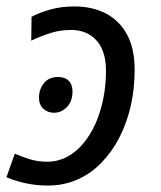

<svg xmlns="http://www.w3.org/2000/svg" viewBox="-27 -566 500 596"><path d="M121 10Q87 10 53.5 3Q20 -4 -7 -16L19 -89Q39 -80 64.5 -72Q90 -64 120 -64Q152 -64 180 -78.5Q208 -93 230.5 -119.5Q253 -146 269 -181.5Q285 -217 293.5 -259Q302 -301 302 -347Q302 -387 289 -415Q276 -443 251.5 -458Q227 -473 193 -473Q160 -473 130 -463.5Q100 -454 70 -440L71 -514Q98 -528 131 -537Q164 -546 204 -546Q260 -546 302 -524Q344 -502 367.5 -458.5Q391 -415 391 -349Q391 -291 379 -238Q367 -185 344 -140Q321 -95 288 -61Q255 -27 213 -8.5Q171 10 121 10ZM141 -216Q121 -216 107.5 -228.5Q94 -241 94 -263Q94 -289 109.5 -308Q125 -327 153 -327Q168 -327 178 -321.5Q188 -316 193 -306Q198 -296 198 -282Q198 -251 180.5 -233.5Q163 -216 141 -216Z"/></svg>

Font: Noto Sans Display
Style: Italic
Weight: 400
Italic angle: -12°
Designer: Monotype Design Team
Foundry: Monotype Imaging Inc.
Version: Version 2.003